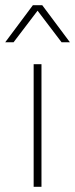

<svg xmlns="http://www.w3.org/2000/svg" viewBox="-33 -716 288 736"><path d="M96 0V-470H126V0ZM-13 -554 93 -696H129L235 -554H203L111 -675L19 -554Z"/></svg>

Font: Gantari Thin
Style: Regular
Weight: 250
Designer: Anugrah Pasau
Foundry: Lafontype
Version: Version 1.000